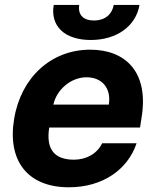

<svg xmlns="http://www.w3.org/2000/svg" viewBox="-20 -756 641 786"><path d="M261.7 10.7C401.6 10.7 503.2 -62.5 539.1 -169.4H398.1C377.5 -126.8 333.5 -102.3 283 -102.3C206 -102.3 166.9 -141.3 181.5 -234H553.3L559.7 -275.6C589.8 -460.9 494 -552.6 349.4 -552.6C188.9 -552.6 66.1 -438.6 38 -270.2C8.9 -97.3 93.8 10.7 261.7 10.7ZM198.5 -327.8C211.3 -387.8 269.2 -439.6 334.2 -439.6C399.5 -439.6 436.1 -392.8 425.4 -327.8ZM199.9 -735.8C185.4 -649.9 243.6 -592.3 351.6 -592.3C458.8 -592.3 536.6 -649.9 551.1 -735.8H445.7C439.6 -702.4 415.1 -672.2 364.7 -672.2C313.2 -672.2 299 -703.1 304.3 -735.8Z"/></svg>

Font: Magic Ui Pro
Style: Bold Italic
Weight: 700
Italic angle: -9.39999°
Designer: Stefan Endress, Andreas Faust
Version: Version 1.000;FEAKit 1.0